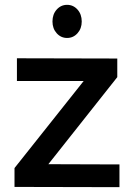

<svg xmlns="http://www.w3.org/2000/svg" viewBox="-20 -773 551 794"><path d="M318 -684Q318 -655 300.5 -635.5Q283 -616 257.5 -616Q232 -616 214.5 -635.5Q197 -655 197 -684Q197 -714 214.5 -733.5Q232 -753 257.5 -753Q283 -753 300.5 -733.5Q318 -714 318 -684ZM50 -532 465 -531V-454L180 -94L474 -93V1L40 0V-78L326 -438H50Z"/></svg>

Font: Steamflix Grotesk
Style: Regular
Weight: 400
Designer: Julieta Ulanovsky
Foundry: Julieta Ulanovsky
Version: Version 4.000;PS 004.000;hotconv 1.0.88;makeotf.lib2.5.64775